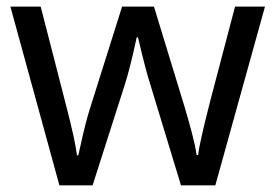

<svg xmlns="http://www.w3.org/2000/svg" viewBox="-20 -556 826 576"><path d="M522.9 0 431.2 -301.8Q418.5 -339.4 394 -443.8H390.1Q369.6 -348.6 354 -300.8L257.8 0H158.2L11.2 -536.1H102.1Q152.8 -338.4 179.4 -235.4Q206.1 -132.3 210.9 -89.8H214.8L221.7 -120.1Q236.8 -189.9 251 -233.9L346.2 -536.1H441.9L534.2 -233.9Q539.1 -216.8 544.7 -197.5Q550.3 -178.2 555.2 -159.4Q560.1 -140.6 564 -122.8Q567.9 -105 569.8 -90.8H574.2Q578.6 -127.9 609.9 -250L685.1 -536.1H774.9L626 0Z"/></svg>

Font: NotoSans
Style: Regular
Weight: 400
Designer: Monotype Design team
Foundry: Monotype Imaging Inc.
Version: Version 1.04; ttfautohint (v1.4.1)